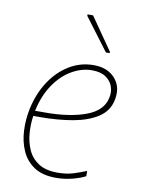

<svg xmlns="http://www.w3.org/2000/svg" viewBox="-87 -825 658 895"><g transform="rotate(10 242.0 -378.0)"><path d="M240 10Q177 10 137.5 -16Q98 -42 78.5 -85.5Q59 -129 56.5 -181.5Q54 -234 65 -286Q81 -360 118 -416.5Q155 -473 208 -505.5Q261 -538 324 -538Q390 -538 426 -497Q462 -456 448 -393Q437 -341 390.5 -311Q344 -281 273.5 -268.5Q203 -256 120 -256H87Q81 -217 84 -175Q87 -133 103 -96.5Q119 -60 153 -37.5Q187 -15 244 -15Q287 -15 321 -26Q355 -37 379 -47V-22Q357 -10 319 0Q281 10 240 10ZM320 -513Q272 -513 225 -486Q178 -459 142.5 -407Q107 -355 91 -281H138Q254 -281 331 -309.5Q408 -338 421 -399Q428 -428 419 -454Q410 -480 385.5 -496.5Q361 -513 320 -513ZM369 -606 254 -759V-766H280L387 -612V-606Z"/></g></svg>

Font: Noto Sans Thin
Style: Italic
Weight: 100
Italic angle: -12°
Designer: Monotype Design Team
Foundry: Monotype Imaging Inc.
Version: Version 2.013; ttfautohint (v1.8.4.7-5d5b)